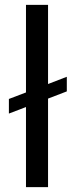

<svg xmlns="http://www.w3.org/2000/svg" viewBox="-20 -770 310 790"><path d="M177.7 -424.3V-750H86.9V-389.6L16.6 -362.8V-302.7L86.9 -329.6V0H177.7V-364.3L254.9 -394V-454.1Z"/></svg>

Font: Roboto1
Style: rg
Weight: 400
Designer: Google
Version: Version 2.137; 2017